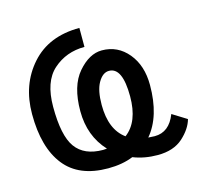

<svg xmlns="http://www.w3.org/2000/svg" viewBox="-87 -635 799 754"><g transform="rotate(-15 313.0 -258.0)"><path d="M361.8 -81.1Q419.9 -124.5 419.9 -228Q419.9 -346.2 365.2 -346.2Q339.4 -346.2 320.8 -313.5Q303.2 -282.7 303.2 -224.1Q303.2 -123.5 361.8 -81.1ZM264.2 22.9Q145.5 22.9 87.9 -50.3Q29.8 -124 29.8 -259.8Q29.8 -379.4 101.1 -459.5Q171.9 -539.1 296.9 -539.1V-461.9Q222.2 -461.9 169.4 -415Q117.2 -368.7 117.2 -266.1Q117.2 -148.4 151.9 -100.6Q187 -52.2 263.2 -52.2Q266.6 -52.2 270.5 -52.7Q274.4 -53.2 278.8 -53.2Q215.8 -121.1 215.8 -222.2Q215.8 -324.7 261.7 -377.9Q307.6 -431.2 358.9 -431.2Q423.3 -431.2 465.3 -380.4Q506.8 -330.1 506.8 -251Q506.8 -124 446.8 -53.2Q467.3 -51.8 473.1 -51.8Q532.2 -51.8 558.1 -119.1L616.2 -83Q606 -45.4 568.4 -11.2Q530.3 22.9 465.8 22.9Q411.6 22.9 366.2 4.9Q322.3 22.9 264.2 22.9Z"/></g></svg>

Font: Miedinger*
Style: Book
Weight: 400
Version: Version 001.000